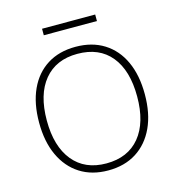

<svg xmlns="http://www.w3.org/2000/svg" viewBox="-124 -967 999 1082"><g transform="rotate(-15 375.5 -426.0)"><path d="M375 8Q280 8 211 -36Q142 -80 104.5 -161Q67 -242 67 -353Q67 -465 104 -545.5Q141 -626 210 -669.5Q279 -713 375 -713Q471 -713 540.5 -669.5Q610 -626 647 -545.5Q684 -465 684 -354Q684 -242 646.5 -161Q609 -80 540 -36Q471 8 375 8ZM375 -33Q501 -33 570 -117Q639 -201 639 -353Q639 -505 570.5 -588.5Q502 -672 375 -672Q250 -672 181 -588.5Q112 -505 112 -353Q112 -202 181 -117.5Q250 -33 375 -33ZM220 -822V-860H530V-822Z"/></g></svg>

Font: Nunito Sans ExtraLight
Style: Regular
Weight: 200
Designer: Vernon Adams
Foundry: Vernon Adams
Version: Version 3.006; ttfautohint (v1.8.3)